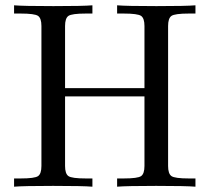

<svg xmlns="http://www.w3.org/2000/svg" viewBox="-20 -703 790 723"><path d="M33 0V-31H57Q111 -31 123.5 -40Q136 -49 136 -78V-605Q136 -634 123.5 -643Q111 -652 57 -652H33V-683Q68 -680 181 -680Q293 -680 328 -683V-652H304Q250 -652 237.5 -643Q225 -634 225 -605V-371H524V-605Q524 -634 511.5 -643Q499 -652 445 -652H421V-683Q456 -680 569 -680Q681 -680 716 -683V-652H692Q638 -652 625.5 -643Q613 -634 613 -605V-78Q613 -49 625.5 -40Q638 -31 692 -31H716V0Q681 -3 568 -3Q456 -3 421 0V-31H445Q499 -31 511.5 -40Q524 -49 524 -78V-340H225V-78Q225 -49 237.5 -40Q250 -31 304 -31H328V0Q293 -3 180 -3Q68 -3 33 0Z"/></svg>

Font: CMU Serif
Style: Roman
Weight: 500
Version: Version 0.7.0